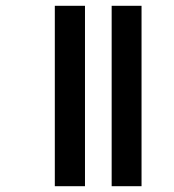

<svg xmlns="http://www.w3.org/2000/svg" viewBox="-20 -642 600 662"><path d="M365 -622H468V0H365ZM169 -622H273V0H169Z"/></svg>

Font: Noto Sans ExtraCondensed SemiBold
Style: Regular
Weight: 600
Width: 2
Designer: Monotype Design Team
Foundry: Monotype Imaging Inc.
Version: Version 2.013; ttfautohint (v1.8.4.7-5d5b)